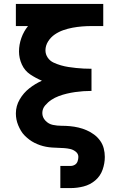

<svg xmlns="http://www.w3.org/2000/svg" viewBox="-20 -755 616 980"><path d="M288 205H340Q374 205 407 196.5Q440 188 466 166Q492 144 503.5 111.5Q515 79 515 46Q515 24 509.5 2.5Q504 -19 491 -37Q478 -55 460.5 -68Q443 -81 422.5 -90Q402 -99 380.5 -104Q359 -109 337.5 -111Q316 -113 294 -113Q272 -113 250 -117.5Q228 -122 212 -139Q196 -156 196 -178Q196 -200 210.5 -217Q225 -234 242.5 -245.5Q260 -257 280 -264.5Q300 -272 321 -277Q342 -282 363 -285Q384 -288 405 -289.5Q426 -291 447 -291V-404Q427 -404 407.5 -405Q388 -406 368.5 -408Q349 -410 329.5 -413Q310 -416 291 -421.5Q272 -427 253.5 -435.5Q235 -444 223.5 -461Q212 -478 212 -498Q212 -522 225.5 -543.5Q239 -565 259.5 -579Q280 -593 303 -601Q326 -609 350 -613.5Q374 -618 398.5 -620Q423 -622 447 -622H507V-735H61V-622H123Q101 -595 89 -561Q77 -527 77 -492Q77 -458 91.5 -426Q106 -394 134.5 -375Q163 -356 194 -343Q160 -328 130 -304.5Q100 -281 80.5 -247.5Q61 -214 61 -176Q61 -160 64 -145Q67 -130 73 -115.5Q79 -101 87 -87.5Q95 -74 106 -63Q117 -52 129.5 -42.5Q142 -33 156 -26Q170 -19 184.5 -14Q199 -9 214.5 -6Q230 -3 245.5 -2Q261 -1 276.5 -0.5Q292 0 307.5 1Q323 2 338.5 5.5Q354 9 367 19.5Q380 30 380 46Q380 57 376 68.5Q372 80 362 86Q352 92 340 92H288Z"/></svg>

Font: Iosevka Sparkle Extrabold
Style: Regular
Weight: 800
Designer: Belleve Invis
Foundry: Belleve Invis
Version: Version 4.5.0; ttfautohint (v1.8.3)